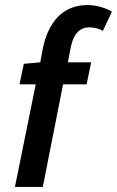

<svg xmlns="http://www.w3.org/2000/svg" viewBox="-20 -738 462 758"><path d="M39 0H149L229 -405H322L340 -492H248L259 -550C270 -605 295 -630 333 -630C354 -630 374 -624 386 -616L422 -692C394 -708 361 -718 324 -718C225 -718 169 -646 149 -546L139 -492L74 -486L57 -405H121Z"/></svg>

Font: Source Sans Pro Semibold
Style: Italic
Weight: 600
Italic angle: -11°
Designer: Paul D. Hunt
Foundry: Adobe Systems Incorporated
Version: Version 3.006;hotconv 1.0.111;makeotfexe 2.5.65597